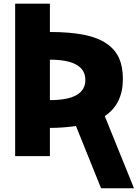

<svg xmlns="http://www.w3.org/2000/svg" viewBox="-20 -845 757 1039"><path d="M62 0V-825.2H250V-671.9Q359.4 -671.9 435.3 -656.5Q511.2 -641.1 557.6 -608.6Q604 -576.2 624.5 -529.8Q645 -483.4 645 -418Q645 -281.7 546.9 -216.8L705.1 173.8H526.9L391.1 -163.1Q319.3 -152.8 250 -152.8V0ZM250 -303.2Q441.9 -303.2 441.9 -412.1Q441.9 -522 250 -522Z"/></svg>

Font: Hussar Preview
Style: Bold
Weight: 700
Foundry: Cannot Into Space Fonts, PlusOne Fonts
Version: Version 2.29RC2 "Millennial"